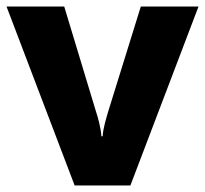

<svg xmlns="http://www.w3.org/2000/svg" viewBox="-20 -569 629 589"><path d="M209 0H380L589 -549H412L311 -224C306 -206 296 -175 295 -151H291C290 -174 280 -211 275 -225L177 -549H0Z"/></svg>

Font: Noto Sans Lao UI ExtBd
Style: Regular
Weight: 800
Designer: Monotype Design Team
Foundry: Monotype Imaging Inc.
Version: Version 2.000